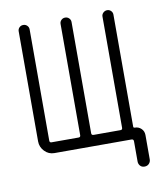

<svg xmlns="http://www.w3.org/2000/svg" viewBox="-74 -582 649 758"><g transform="rotate(-10 250.0 -203.0)"><path d="M103.5 0Q80.1 0 64 -17.1Q47.9 -34.2 47.9 -56.6V-498Q47.9 -506.8 54.2 -513.2Q60.5 -519.5 69.8 -519.5Q79.1 -519.5 85.4 -513.2Q91.8 -506.8 91.8 -498V-51.8Q91.8 -43.9 99.6 -43.9H208Q215.8 -43.9 215.8 -51.8V-498Q215.8 -506.8 222.2 -513.2Q228.5 -519.5 237.8 -519.5Q247.1 -519.5 253.4 -513.2Q259.8 -506.8 259.8 -498V-51.8Q259.8 -43.9 268.6 -43.9H376Q383.8 -43.9 383.8 -51.8V-498Q383.8 -506.8 390.6 -513.2Q397.5 -519.5 406.2 -519.5Q415 -519.5 421.4 -513.2Q427.7 -506.8 427.7 -498V-48.8Q427.7 -43.9 433.6 -43.9Q448.2 -43.9 459 -33.7Q469.7 -23.4 469.7 -7.8V89.8Q469.7 99.6 462.9 106.9Q456.1 114.3 444.8 114.3Q433.6 114.3 427.2 106.9Q420.9 99.6 420.9 89.8V8.8Q420.9 0 412.1 0Z"/></g></svg>

Font: Rounded-X Mgen+ 2m light
Style: Regular
Weight: 200
Designer: [Source Han Sans]
Ryoko NISHIZUKA  (kana & ideographs); Paul D. Hunt (Latin, Greek & Cyrillic); Wenlong ZHANG  (bopomofo
Version: Version 1.059.20150602